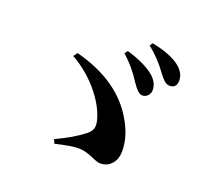

<svg xmlns="http://www.w3.org/2000/svg" viewBox="-99 -838 905 814"><g transform="rotate(20 353.0 -430.5)"><path d="M425 -153Q411 -153 386 -165Q349 -182 317 -182Q285 -182 214 -165L206 -183Q281 -218 326 -253Q344 -266 350 -281Q356 -296 350 -320Q336 -375 291 -432Q238 -499 162 -542L175 -560Q378 -507 458 -362Q495 -297 495 -234Q495 -194 472 -172Q453 -153 425 -153ZM492 -485Q474 -486 448 -525Q410 -585 362 -627L372 -641Q460 -615 501 -578Q528 -552 528 -521Q528 -506 517.5 -495Q507 -484 492 -485ZM588 -563Q576 -563 564 -573Q557 -579 541 -599Q540 -601 539 -602Q502 -654 451 -695L460 -708Q545 -691 586 -659Q620 -632 620 -597.5Q620 -563 588 -563Z"/></g></svg>

Font: GenRyuMin TW B
Style: Regular
Weight: 700
Version: Version 1.501;PS 1;hotconv 16.6.51;makeotf.lib2.5.65220